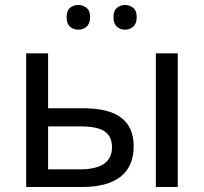

<svg xmlns="http://www.w3.org/2000/svg" viewBox="-20 -750 818 770"><path d="M692.9 0H605V-536.1H692.9ZM429.2 -159.2Q429.2 -202.6 400.1 -222.9Q371.1 -243.2 300.8 -243.2H172.9V-70.8H299.8Q429.2 -70.8 429.2 -159.2ZM172.9 -315.9H312Q416.5 -315.9 466.3 -277.8Q516.1 -239.7 516.1 -164.1Q516.1 -82.5 463.4 -41.3Q410.6 0 308.1 0H85V-536.1H172.9ZM481 -730Q500 -730 514.2 -718.5Q528.3 -707 528.3 -681.2Q528.3 -655.3 514.2 -643.1Q500 -630.9 481 -630.9Q462.4 -630.9 448.7 -643.1Q435.1 -655.3 435.1 -681.2Q435.1 -707 448.7 -718.5Q462.4 -730 481 -730ZM293.9 -730Q313 -730 327.1 -718.5Q341.3 -707 341.3 -681.2Q341.3 -655.3 327.1 -643.1Q313 -630.9 293.9 -630.9Q274.4 -630.9 260.7 -643.1Q247.1 -655.3 247.1 -681.2Q247.1 -707 260.7 -718.5Q274.4 -730 293.9 -730Z"/></svg>

Font: NotoSans
Style: Regular
Weight: 400
Designer: Monotype Design team
Foundry: Monotype Imaging Inc.
Version: Version 1.04; ttfautohint (v1.4.1)